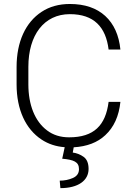

<svg xmlns="http://www.w3.org/2000/svg" viewBox="-20 -741 689 978"><path d="M296.9 67.4C355 72.8 382.3 83 382.3 120.6C382.3 141.6 372.1 156.2 351.6 165.5C330.6 174.8 308.1 179.2 284.2 179.2L287.6 217.3C378.9 217.3 431.2 178.2 431.2 119.6C431.2 90.8 422.9 70.3 406.2 58.1C389.2 45.9 370.6 38.6 350.6 36.1L355.5 9.3C422.9 5.4 476.6 -15.1 516.1 -52.2C560.5 -93.3 585.9 -149.9 593.3 -222.2H533.2C518.1 -102.5 458.5 -41.5 332 -41.5C288.1 -41.5 250.5 -53.2 219.7 -76.7C157.7 -123 124.5 -207 124.5 -311V-400.9C124.5 -562 204.1 -668.9 335.9 -668.9C458.5 -668.9 519 -603.5 533.2 -488.8H593.3C585.9 -561.5 560.5 -618.7 516.1 -659.7C471.7 -700.2 411.6 -720.7 335.9 -720.7C280.8 -720.7 232.4 -707.5 191.9 -680.7C110.4 -627.4 64.5 -528.3 64.5 -399.9V-311C64.5 -182.6 110.8 -83.5 191.4 -30.3C226.1 -7.3 265.1 5.4 309.6 8.8Z"/></svg>

Font: Vazirmatn ExtraLight
Style: Regular
Weight: 200
Designer: Saber Rastikerdar
Foundry: Saber Rastikerdar
Version: Version 33.003